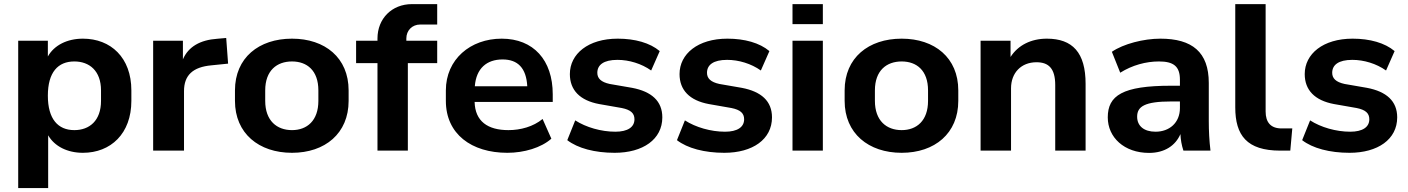

<svg xmlns="http://www.w3.org/2000/svg" viewBox="-20 -739 6908 942"><path d="M216.3 183.6V-75.2C247.6 -21 310.5 10.7 386.7 10.7C523.4 10.7 624.5 -83.5 624.5 -244.1V-295.4C624.5 -456.5 523.4 -549.3 386.7 -549.3C309.6 -549.3 245.6 -517.1 214.8 -461.9V-539.1H69.3V183.6ZM344.7 -100.6C264.6 -100.6 214.8 -154.8 214.8 -269.5C214.8 -384.8 264.6 -437.5 344.7 -437.5C418.5 -437.5 475.6 -391.6 475.6 -295.4V-244.1C475.6 -146.5 418.5 -100.6 344.7 -100.6Z M882.8 0V-292C882.8 -369.6 925.8 -410.2 1017.6 -418.5L1099.1 -426.8L1089.8 -552.7L1045.9 -548.8C962.4 -543 904.3 -510.3 877.4 -447.8V-539.1H731.4V0Z M1412.6 10.7C1574.7 10.7 1690.4 -84.5 1690.4 -244.1V-295.4C1690.4 -455.6 1574.7 -549.3 1412.6 -549.3C1250 -549.3 1132.8 -455.6 1132.8 -295.4V-244.1C1132.8 -84.5 1250 10.7 1412.6 10.7ZM1412.6 -100.6C1338.4 -100.6 1281.2 -146.5 1281.2 -244.1V-295.4C1281.2 -393.1 1338.4 -437.5 1412.6 -437.5C1486.3 -437.5 1542 -393.1 1542 -295.4V-244.1C1542 -147 1486.3 -100.6 1412.6 -100.6Z M1981 0V-429.2H2125V-539.1H1973.6V-550.3C1973.6 -589.4 2002 -618.7 2042 -618.7H2125V-718.8H2001C1902.3 -718.8 1832 -647.5 1832 -550.3V-539.1H1727.1V-429.2H1832V0Z M2469.2 10.7C2551.3 10.7 2635.3 -14.2 2685.1 -58.6L2642.1 -155.3C2596.7 -117.7 2534.2 -100.6 2474.6 -100.6C2372.6 -100.6 2311 -144 2308.6 -238.8H2691.9V-276.4C2691.9 -444.3 2597.2 -549.3 2441.4 -549.3C2287.6 -549.3 2167.5 -447.8 2167.5 -295.4V-244.1C2167.5 -81.5 2293 10.7 2469.2 10.7ZM2445.8 -447.3C2520 -447.3 2562 -405.8 2566.9 -315.9H2309.6C2316.4 -403.8 2368.2 -447.3 2445.8 -447.3Z M2995.6 10.7C3134.3 10.7 3229.5 -55.2 3229.5 -163.1C3229.5 -243.2 3176.8 -290 3081.1 -308.1L2971.2 -327.1C2928.7 -336.4 2910.6 -354.5 2910.6 -381.8C2910.6 -420.4 2941.4 -445.3 3009.3 -445.3C3066.4 -445.3 3127.4 -426.8 3174.8 -393.1L3216.8 -488.3C3168.9 -528.8 3095.2 -549.3 3010.7 -549.3C2865.7 -549.3 2775.9 -474.6 2775.9 -375.5C2775.9 -296.9 2825.2 -246.1 2919.4 -228.5L3030.8 -209C3074.2 -200.2 3092.8 -183.6 3092.8 -153.8C3092.8 -115.2 3059.6 -92.8 2999 -92.8C2929.7 -92.8 2855 -114.3 2802.2 -148.4L2763.2 -51.3C2814.5 -11.7 2897.9 10.7 2995.6 10.7Z M3533.7 10.7C3672.4 10.7 3767.6 -55.2 3767.6 -163.1C3767.6 -243.2 3714.8 -290 3619.1 -308.1L3509.3 -327.1C3466.8 -336.4 3448.7 -354.5 3448.7 -381.8C3448.7 -420.4 3479.5 -445.3 3547.4 -445.3C3604.5 -445.3 3665.5 -426.8 3712.9 -393.1L3754.9 -488.3C3707 -528.8 3633.3 -549.3 3548.8 -549.3C3403.8 -549.3 3314 -474.6 3314 -375.5C3314 -296.9 3363.3 -246.1 3457.5 -228.5L3568.8 -209C3612.3 -200.2 3630.9 -183.6 3630.9 -153.8C3630.9 -115.2 3597.7 -92.8 3537.1 -92.8C3467.8 -92.8 3393.1 -114.3 3340.3 -148.4L3301.3 -51.3C3352.5 -11.7 3436 10.7 3533.7 10.7Z M4017.1 -620.6V-718.8H3868.2V-620.6ZM4017.1 0V-539.1H3868.2V0Z M4403.8 10.7C4565.9 10.7 4681.6 -84.5 4681.6 -244.1V-295.4C4681.6 -455.6 4565.9 -549.3 4403.8 -549.3C4241.2 -549.3 4124 -455.6 4124 -295.4V-244.1C4124 -84.5 4241.2 10.7 4403.8 10.7ZM4403.8 -100.6C4329.6 -100.6 4272.5 -146.5 4272.5 -244.1V-295.4C4272.5 -393.1 4329.6 -437.5 4403.8 -437.5C4477.5 -437.5 4533.2 -393.1 4533.2 -295.4V-244.1C4533.2 -147 4477.5 -100.6 4403.8 -100.6Z M4940.4 0V-305.7C4940.4 -381.3 4989.7 -433.6 5065.4 -433.6C5125 -433.6 5157.2 -402.8 5157.2 -321.8V0H5306.2V-327.6C5306.2 -481 5242.2 -549.3 5116.2 -549.3C5039.1 -549.3 4975.1 -517.6 4938 -459.5V-539.1H4791V0Z M5617.7 11.2C5693.4 11.2 5747.1 -24.4 5771.5 -81.1C5772.5 -54.2 5777.3 -26.9 5786.1 0H5918.9C5913.1 -47.9 5910.6 -97.2 5910.6 -144.5V-332C5910.6 -483.4 5829.1 -549.3 5672.9 -549.3C5591.3 -549.3 5491.7 -523.9 5435.1 -484.9L5476.1 -382.3C5535.2 -419.4 5602.5 -437.5 5666 -437.5C5737.8 -437.5 5769 -413.6 5769 -348.1V-318.4H5725.1C5487.8 -318.4 5415 -270.5 5415 -163.1C5415 -65.4 5495.1 11.2 5617.7 11.2ZM5649.4 -92.8C5592.3 -92.8 5559.1 -121.1 5559.1 -166.5C5559.1 -216.3 5595.7 -241.2 5726.1 -241.2H5769V-209C5769 -136.2 5716.8 -92.8 5649.4 -92.8Z M6261.2 0H6310.5L6320.3 -108.9H6267.6C6213.9 -108.9 6189.5 -139.6 6189.5 -191.9V-718.8H6040.5V-212.4C6040.5 -75.2 6097.2 0 6261.2 0Z M6601.1 10.7C6739.7 10.7 6835 -55.2 6835 -163.1C6835 -243.2 6782.2 -290 6686.5 -308.1L6576.7 -327.1C6534.2 -336.4 6516.1 -354.5 6516.1 -381.8C6516.1 -420.4 6546.9 -445.3 6614.7 -445.3C6671.9 -445.3 6732.9 -426.8 6780.3 -393.1L6822.3 -488.3C6774.4 -528.8 6700.7 -549.3 6616.2 -549.3C6471.2 -549.3 6381.3 -474.6 6381.3 -375.5C6381.3 -296.9 6430.7 -246.1 6524.9 -228.5L6636.2 -209C6679.7 -200.2 6698.2 -183.6 6698.2 -153.8C6698.2 -115.2 6665 -92.8 6604.5 -92.8C6535.2 -92.8 6460.4 -114.3 6407.7 -148.4L6368.7 -51.3C6419.9 -11.7 6503.4 10.7 6601.1 10.7Z"/></svg>

Font: Winston
Style: Bold
Weight: 700
Designer: Vernon Adams, Kim Jin-seong, David Berlow, Cristiano Sobral
Foundry: The Winston Project Authors
Version: Version 3.004